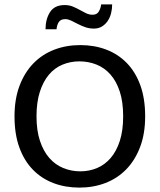

<svg xmlns="http://www.w3.org/2000/svg" viewBox="-20 -844 726 873"><path d="M345 -639Q409 -639 463 -618.5Q517 -598 556.5 -557.5Q596 -517 618 -456.5Q640 -396 640 -315Q640 -236 617 -175.5Q594 -115 554 -74Q514 -33 459.5 -12Q405 9 341 9Q277 9 223 -11.5Q169 -32 129.5 -72.5Q90 -113 68 -173.5Q46 -234 46 -315Q46 -394 69 -454.5Q92 -515 132 -556Q172 -597 226.5 -618Q281 -639 345 -639ZM146 -315Q146 -251 161.5 -204Q177 -157 204 -126Q231 -95 267.5 -80Q304 -65 345 -65Q386 -65 421.5 -80Q457 -95 483.5 -126Q510 -157 525 -204Q540 -251 540 -315Q540 -381 524.5 -428Q509 -475 482 -505.5Q455 -536 418.5 -550.5Q382 -565 341 -565Q300 -565 264 -550Q228 -535 202 -504Q176 -473 161 -426Q146 -379 146 -315ZM187 -711Q187 -757 207.5 -789Q228 -821 274 -821Q295 -821 311.5 -814Q328 -807 342.5 -799Q357 -791 371 -784Q385 -777 401 -777Q421 -777 429.5 -792Q438 -807 440 -824H490Q490 -803 485 -783.5Q480 -764 469.5 -748.5Q459 -733 443.5 -723.5Q428 -714 407 -714Q386 -714 367.5 -720.5Q349 -727 333 -735.5Q317 -744 303 -750.5Q289 -757 277 -757Q256 -757 247.5 -744Q239 -731 237 -711Z"/></svg>

Font: Mukta Vaani
Style: Regular
Weight: 400
Designer: Noopur Datye, Girish Dalvi, Yashodeep Gholap, Pallavi Karambelkar
Foundry: Ek Type
Version: Version 2.538;PS 1.000;hotconv 16.6.51;makeotf.lib2.5.65220;